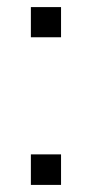

<svg xmlns="http://www.w3.org/2000/svg" viewBox="-20 -521 259 541"><path d="M67 -416V-501H152V-416ZM67 0V-86H152V0Z"/></svg>

Font: Mulish ExtraLight Light
Style: Regular
Weight: 300
Version: Version 3.603